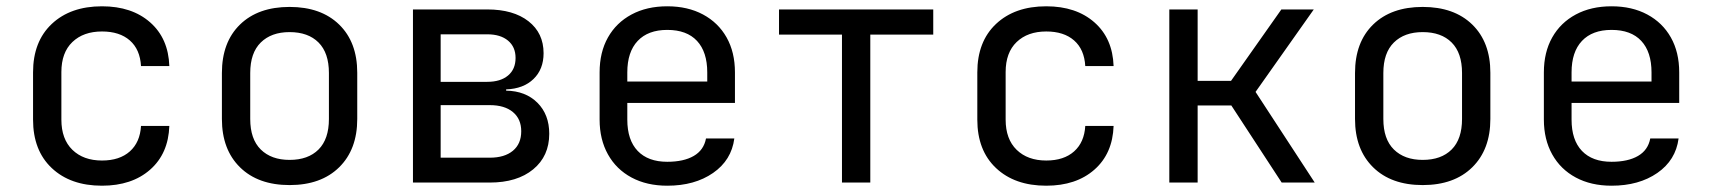

<svg xmlns="http://www.w3.org/2000/svg" viewBox="-20 -580 5440 610"><path d="M304 10Q204 10 144.5 -46Q85 -102 85 -200V-350Q85 -448 144.5 -504Q204 -560 304 -560Q399 -560 457 -509Q515 -458 518 -370H428Q425 -423 392.5 -451.5Q360 -480 304 -480Q245 -480 210 -446.5Q175 -413 175 -351V-200Q175 -138 210 -104Q245 -70 304 -70Q360 -70 392.5 -99Q425 -128 428 -180H518Q515 -92 457 -41Q399 10 304 10Z M900 8Q800 8 742.5 -48.5Q685 -105 685 -202V-348Q685 -446 742.5 -502Q800 -558 900 -558Q1000 -558 1057.5 -502Q1115 -446 1115 -349V-202Q1115 -105 1057.5 -48.5Q1000 8 900 8ZM900 -72Q959 -72 992 -105Q1025 -138 1025 -202V-348Q1025 -412 992 -445Q959 -478 900 -478Q842 -478 808.5 -445Q775 -412 775 -348V-202Q775 -138 808.5 -105Q842 -72 900 -72Z M1292 0V-550H1528Q1611 -550 1659 -512.5Q1707 -475 1707 -411Q1707 -360 1675 -329Q1643 -298 1588 -296V-292Q1650 -291 1687.5 -253.5Q1725 -216 1725 -155Q1725 -84 1674 -42Q1623 0 1536 0ZM1380 -320H1528Q1570 -320 1594 -340Q1618 -360 1618 -396Q1618 -431 1594 -451Q1570 -471 1528 -471H1380ZM1380 -79H1536Q1583 -79 1609.5 -101Q1636 -123 1636 -163Q1636 -202 1609.5 -224Q1583 -246 1536 -246H1380Z M2100 10Q2035 10 1986.5 -16Q1938 -42 1911.5 -89.5Q1885 -137 1885 -200V-350Q1885 -414 1911.5 -461Q1938 -508 1986.5 -534Q2035 -560 2100 -560Q2165 -560 2213.5 -534Q2262 -508 2288.5 -461Q2315 -414 2315 -350V-253H1973V-200Q1973 -135 2006 -100.5Q2039 -66 2100 -66Q2152 -66 2184 -84.5Q2216 -103 2223 -140H2313Q2304 -71 2245.5 -30.5Q2187 10 2100 10ZM1973 -321H2227V-350Q2227 -415 2194.5 -450Q2162 -485 2100 -485Q2039 -485 2006 -450Q1973 -415 1973 -350Z M2655 0V-470H2455V-550H2945V-470H2745V0Z M3304 10Q3204 10 3144.5 -46Q3085 -102 3085 -200V-350Q3085 -448 3144.5 -504Q3204 -560 3304 -560Q3399 -560 3457 -509Q3515 -458 3518 -370H3428Q3425 -423 3392.5 -451.5Q3360 -480 3304 -480Q3245 -480 3210 -446.5Q3175 -413 3175 -351V-200Q3175 -138 3210 -104Q3245 -70 3304 -70Q3360 -70 3392.5 -99Q3425 -128 3428 -180H3518Q3515 -92 3457 -41Q3399 10 3304 10Z M3695 0V-550H3785V-323H3891L4051 -550H4154L3969 -288L4157 0H4052L3892 -245H3785V0Z M4500 8Q4400 8 4342.5 -48.5Q4285 -105 4285 -202V-348Q4285 -446 4342.5 -502Q4400 -558 4500 -558Q4600 -558 4657.5 -502Q4715 -446 4715 -349V-202Q4715 -105 4657.5 -48.5Q4600 8 4500 8ZM4500 -72Q4559 -72 4592 -105Q4625 -138 4625 -202V-348Q4625 -412 4592 -445Q4559 -478 4500 -478Q4442 -478 4408.5 -445Q4375 -412 4375 -348V-202Q4375 -138 4408.5 -105Q4442 -72 4500 -72Z M5100 10Q5035 10 4986.5 -16Q4938 -42 4911.5 -89.5Q4885 -137 4885 -200V-350Q4885 -414 4911.5 -461Q4938 -508 4986.5 -534Q5035 -560 5100 -560Q5165 -560 5213.5 -534Q5262 -508 5288.5 -461Q5315 -414 5315 -350V-253H4973V-200Q4973 -135 5006 -100.5Q5039 -66 5100 -66Q5152 -66 5184 -84.5Q5216 -103 5223 -140H5313Q5304 -71 5245.5 -30.5Q5187 10 5100 10ZM4973 -321H5227V-350Q5227 -415 5194.5 -450Q5162 -485 5100 -485Q5039 -485 5006 -450Q4973 -415 4973 -350Z"/></svg>

Font: NKDuy Mono
Style: Regular
Weight: 400
Monospace: yes
Designer: NKDuy
Foundry: NKDuy
Version: Version 2.251; ttfautohint (v1.8.4.7-5d5b)